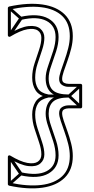

<svg xmlns="http://www.w3.org/2000/svg" viewBox="-20 -857 501 1026"><path d="M94 64 90 80Q186 101 239.5 70Q293 39 293 -27Q293 -27 293 -27Q293 -27 293 -27Q293 -64 280 -104.5Q267 -145 253.5 -183Q240 -221 240 -249Q240 -249 240 -249Q240 -249 240 -249Q240 -293 264.5 -314.5Q289 -336 349 -336Q357 -336 357 -344Q357 -352 349 -352Q289 -352 264.5 -373Q240 -394 240 -439Q240 -439 240 -439Q240 -439 240 -439Q240 -467 253.5 -504.5Q267 -542 280 -582.5Q293 -623 293 -659Q293 -659 293 -659Q293 -659 293 -659Q293 -727 239 -757.5Q185 -788 90 -767L94 -751Q179 -771 228 -745.5Q277 -720 277 -659Q277 -659 277 -659Q277 -659 277 -659Q277 -625 264 -584.5Q251 -544 237.5 -506Q224 -468 224 -439Q224 -439 224 -439Q224 -439 224 -439Q224 -388 253 -362Q282 -336 349 -336Q357 -336 357 -344Q357 -352 349 -352Q282 -352 253 -325.5Q224 -299 224 -249Q224 -249 224 -249Q224 -249 224 -249Q224 -220 237.5 -181.5Q251 -143 264 -102.5Q277 -62 277 -27Q277 -27 277 -27Q277 -27 277 -27Q277 33 228.5 58Q180 83 94 64ZM349 -336V-352H237V-336ZM406 -280 416 -292 354 -350Q352 -352 352 -344Q352 -336 354 -338L416 -395L406 -407L344 -350Q341 -348 341 -344Q341 -340 344 -338ZM25 121 35 133 97 78Q99 76 100 73Q101 70 99 67L37 -24L23 -14L85 77Q87 79 88 71.5Q89 64 87 66ZM23 -673 37 -663 99 -754Q101 -757 100 -760Q99 -763 97 -765L35 -820L25 -808L87 -753Q89 -751 88 -758.5Q87 -766 85 -764ZM411 -409H346Q333 -409 322.5 -414.5Q312 -420 312 -435Q312 -450 320.5 -475Q329 -500 340.5 -532Q352 -564 360.5 -598Q369 -632 369 -664Q369 -737 326 -779.5Q283 -822 206.5 -833Q130 -844 28 -822Q26 -821 24 -819Q22 -817 22 -814V-668Q22 -664 26 -661.5Q30 -659 34 -661Q89 -694 126 -700.5Q163 -707 182 -694Q201 -681 201 -655Q201 -627 189 -591.5Q177 -556 164.5 -518Q152 -480 152 -442Q152 -403 170 -374.5Q188 -346 235 -336V-352Q188 -342 170 -313Q152 -284 152 -245Q152 -208 164.5 -169.5Q177 -131 189 -95.5Q201 -60 201 -32Q201 -6 182 7Q163 20 126 13.5Q89 7 34 -26Q30 -28 26 -26Q22 -24 22 -19V127Q22 130 24 132Q26 134 28 135Q130 157 206.5 146Q283 135 326 92.5Q369 50 369 -23Q369 -55 360.5 -89Q352 -123 340.5 -155Q329 -187 320.5 -212Q312 -237 312 -252Q312 -267 322.5 -272.5Q333 -278 346 -278H411Q414 -278 416.5 -280.5Q419 -283 419 -286V-401Q419 -404 416.5 -406.5Q414 -409 411 -409ZM411 -393 403 -401V-286L411 -294H346Q327 -294 311.5 -284.5Q296 -275 296 -252Q296 -237 304.5 -211Q313 -185 324.5 -153Q336 -121 344.5 -87.5Q353 -54 353 -23Q353 46 312.5 84.5Q272 123 200 131.5Q128 140 32 119L38 127V-19L26 -12Q90 26 132 30.5Q174 35 195.5 16.5Q217 -2 217 -32Q217 -61 205 -97Q193 -133 180.5 -171.5Q168 -210 168 -245Q168 -280 183 -303.5Q198 -327 239 -336Q245 -338 245 -344.5Q245 -351 239 -352Q198 -360 183 -384Q168 -408 168 -442Q168 -478 180.5 -516Q193 -554 205 -590Q217 -626 217 -655Q217 -685 195.5 -703.5Q174 -722 132 -717.5Q90 -713 26 -675L38 -668V-814L32 -806Q128 -827 200 -818.5Q272 -810 312.5 -771.5Q353 -733 353 -664Q353 -633 344.5 -599.5Q336 -566 324.5 -534Q313 -502 304.5 -476Q296 -450 296 -435Q296 -413 311.5 -403Q327 -393 346 -393Z"/></svg>

Font: Tilt Prism
Style: Regular
Weight: 400
Version: Version 1.000